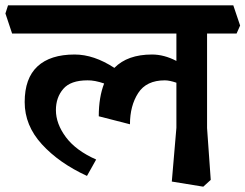

<svg xmlns="http://www.w3.org/2000/svg" viewBox="-48 -661 914 715"><path d="M723.1 -184.1 736.8 8.8 709 34.2 591.8 15.1 608.9 -185.1V-353Q583 -361.8 565.9 -361.8Q497.1 -361.8 466.6 -314.5Q436 -267.1 436 -198.2L319.8 -228Q319.8 -298.8 339.8 -350.1Q304.7 -362.3 277.8 -361.8Q214.8 -361.8 187.5 -329.8Q160.2 -297.9 160.2 -251Q160.2 -200.2 197.5 -150.1Q234.9 -100.1 310.1 -66.9L275.9 -5.9Q171.9 -53.7 107.9 -123.8Q43.9 -193.8 43.9 -280.8Q43.9 -369.6 91.6 -413.8Q139.2 -458 230 -458Q301.8 -458 377.9 -408.2Q426.8 -458 518.1 -458Q563 -458 608.9 -434.1V-536.1H-2.9L-27.8 -610.8L-18.1 -641.1H820.8L846.2 -565.9L833 -536.1H723.1Z"/></svg>

Font: Sura
Style: Bold
Weight: 700
Designer: Carolina Giovagnoli
Foundry: Huerta Tipografica
Version: Version 1.002;PS 001.002;hotconv 1.0.70;makeotf.lib2.5.58329